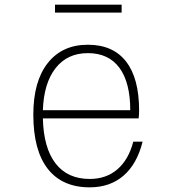

<svg xmlns="http://www.w3.org/2000/svg" viewBox="-20 -792 740 824"><path d="M592 -184Q568 -88 510 -38Q452 12 365 12Q247 12 185 -67.5Q123 -147 123 -300Q123 -443 185 -521.5Q247 -600 357 -600Q465 -600 521 -528Q577 -456 577 -318Q577 -310 576.5 -301Q576 -292 575 -284H164Q167 -157 218.5 -90.5Q270 -24 365 -24Q436 -24 484 -65.5Q532 -107 552 -184ZM357 -564Q269 -564 218.5 -499.5Q168 -435 164 -319H539Q539 -438 492.5 -501Q446 -564 357 -564ZM216 -738V-772H502V-738Z"/></svg>

Font: Martian Mono Thin
Style: Regular
Weight: 100
Monospace: yes
Designer: Roman Shamin
Foundry: Evil Martians
Version: Version 1.000; ttfautohint (v1.8.4.7-5d5b)